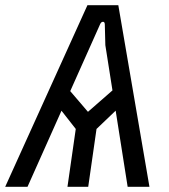

<svg xmlns="http://www.w3.org/2000/svg" viewBox="-36 -720 652 740"><path d="M-16 0 301 -700H420L540 0H456L370 -546L368 -625Q368 -636 361 -636Q354 -636 350 -627L70 0ZM224 0 256 -223 173 -329 226 -379 303 -289 406 -379 447 -329 336 -223 304 0Z"/></svg>

Font: Finlandica
Style: Italic
Weight: 400
Italic angle: -8°
Designer: Niklas Ekholm, Juho Hiilivirta, Jaakko Suomalainen
Foundry: Helsinki Type Studio
Version: Version 1.064